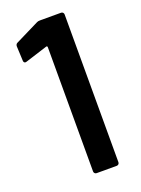

<svg xmlns="http://www.w3.org/2000/svg" viewBox="-135 -762 608 825"><g transform="rotate(-20 169.0 -350.0)"><path d="M156 -700H252Q257 -700 260.5 -696.5Q264 -693 264 -688V-12Q264 -7 260.5 -3.5Q257 0 252 0H160Q155 0 151.5 -3.5Q148 -7 148 -12V-581Q148 -583 146 -584.5Q144 -586 142 -585L41 -553Q39 -552 36 -552Q32 -552 29.5 -555Q27 -558 27 -563L24 -629Q24 -639 32 -643L141 -697Q146 -700 156 -700Z"/></g></svg>

Font: Barlow SemiBold
Style: Regular
Weight: 600
Designer: Jeremy Tribby
Foundry: Tribby Type
Version: Version 1.422